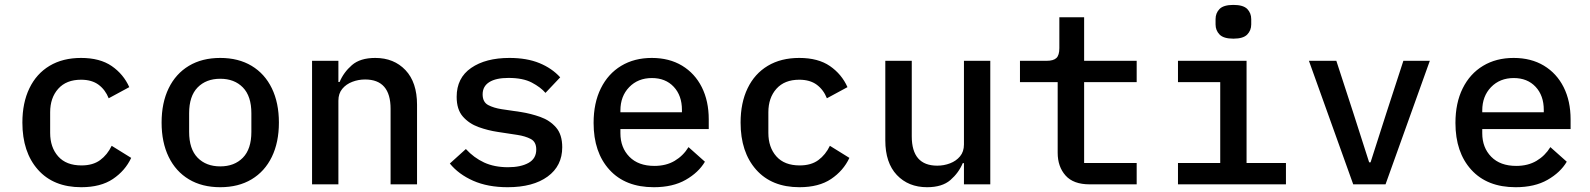

<svg xmlns="http://www.w3.org/2000/svg" viewBox="-20 -770 6640 802"><path d="M319.5 12Q203.5 12 138.5 -61.2Q73.5 -134.5 73.5 -258Q73.5 -340.5 102.8 -401.2Q132 -462 187 -495Q242 -528 318.5 -528Q397.5 -528 446.8 -494Q496 -460 520 -406L434 -359.5Q420 -395 391.8 -416Q363.5 -437 318.5 -437Q257 -437 223.2 -399.2Q189.5 -361.5 189.5 -301V-215Q189.5 -154.5 223 -116.8Q256.5 -79 320.5 -79Q368 -79 398.2 -101.2Q428.5 -123.5 446.5 -161L528 -110.5Q503 -57 451.8 -22.5Q400.5 12 319.5 12Z M900 12Q824 12 769 -21Q714 -54 684.5 -114.8Q655 -175.5 655 -258Q655 -340.5 684.5 -401.2Q714 -462 769 -495Q824 -528 900 -528Q976 -528 1031 -495Q1086 -462 1115.5 -401.2Q1145 -340.5 1145 -258Q1145 -175.5 1115.5 -114.8Q1086 -54 1031 -21Q976 12 900 12ZM900 -75Q959 -75 994.5 -111.2Q1030 -147.5 1030 -219V-297Q1030 -368.5 994.5 -404.8Q959 -441 900 -441Q841 -441 805.5 -404.8Q770 -368.5 770 -297V-219Q770 -147.5 805.5 -111.2Q841 -75 900 -75Z M1393.5 0H1283.5V-516H1393.5V-427.5H1398.5Q1415.5 -468 1450 -498Q1484.5 -528 1547.5 -528Q1625.5 -528 1673.8 -477Q1722 -426 1722 -332.5V0H1611.5V-315.5Q1611.5 -438 1505 -438Q1477 -438 1451.5 -428.2Q1426 -418.5 1409.8 -399Q1393.5 -379.5 1393.5 -349.5Z M2100.5 12Q2017.5 12 1956.5 -15Q1895.5 -42 1859 -87L1926 -147.5Q1959.5 -111 2002.2 -91.2Q2045 -71.5 2102 -71.5Q2155 -71.5 2187.5 -89.5Q2220 -107.5 2220 -145.5Q2220 -177.5 2197 -189.5Q2174 -201.5 2141 -206.5L2059 -219Q2018.5 -225 1979 -239.2Q1939.5 -253.5 1913.5 -283Q1887.5 -312.5 1887.5 -365.5Q1887.5 -444.5 1948 -486.2Q2008.5 -528 2108 -528Q2180.5 -528 2233 -506.5Q2285.5 -485 2320 -447L2258.5 -382Q2238.5 -405.5 2201.5 -425Q2164.5 -444.5 2104 -444.5Q2051.5 -444.5 2023.8 -427Q1996 -409.5 1996 -376Q1996 -343.5 2019.2 -331.2Q2042.5 -319 2075 -314L2156.5 -302Q2197.5 -295.5 2237 -281.5Q2276.5 -267.5 2302.5 -237.8Q2328.5 -208 2328.5 -155Q2328.5 -77 2267.5 -32.5Q2206.5 12 2100.5 12Z M2711 12Q2592 12 2525.8 -60.8Q2459.5 -133.5 2459.5 -256.5Q2459.5 -340 2489.8 -401Q2520 -462 2574.8 -495Q2629.5 -528 2702.5 -528Q2775.5 -528 2829 -495.8Q2882.5 -463.5 2911.5 -405.8Q2940.5 -348 2940.5 -271.5V-231H2571.5V-213.5Q2571.5 -153.5 2609 -115.2Q2646.5 -77 2713.5 -77Q2762.5 -77 2798.2 -98.2Q2834 -119.5 2856 -155.5L2924.5 -94.5Q2898 -49.5 2844.2 -18.8Q2790.5 12 2711 12ZM2703 -444Q2645 -444 2608.2 -406Q2571.5 -368 2571.5 -308.5V-301H2828.5V-311Q2828.5 -371 2794.2 -407.5Q2760 -444 2703 -444Z M3319.5 12Q3203.5 12 3138.5 -61.2Q3073.5 -134.5 3073.5 -258Q3073.5 -340.5 3102.8 -401.2Q3132 -462 3187 -495Q3242 -528 3318.5 -528Q3397.5 -528 3446.8 -494Q3496 -460 3520 -406L3434 -359.5Q3420 -395 3391.8 -416Q3363.5 -437 3318.5 -437Q3257 -437 3223.2 -399.2Q3189.5 -361.5 3189.5 -301V-215Q3189.5 -154.5 3223 -116.8Q3256.5 -79 3320.5 -79Q3368 -79 3398.2 -101.2Q3428.5 -123.5 3446.5 -161L3528 -110.5Q3503 -57 3451.8 -22.5Q3400.5 12 3319.5 12Z M4006.5 0V-88.5H4001.5Q3984.5 -48 3950 -18Q3915.5 12 3852.5 12Q3774.5 12 3726.2 -39Q3678 -90 3678 -183.5V-516H3788.5V-200.5Q3788.5 -78 3895 -78Q3923 -78 3948.5 -87.8Q3974 -97.5 3990.2 -117Q4006.5 -136.5 4006.5 -166.5V-516H4116.5V0Z M4728 0H4531.5Q4463.5 0 4430.8 -37Q4398 -74 4398 -132V-427H4240.5V-516H4352Q4380.5 -516 4392.8 -527.8Q4405 -539.5 4405 -569V-698H4508.5V-516H4728V-427H4508.5V-89H4728Z M5132 -608.5Q5091 -608.5 5074.2 -625.8Q5057.5 -643 5057.5 -668V-690Q5057.5 -715.5 5074.2 -732.5Q5091 -749.5 5132 -749.5Q5173 -749.5 5189.8 -732.5Q5206.5 -715.5 5206.5 -690V-668Q5206.5 -643 5189.8 -625.8Q5173 -608.5 5132 -608.5ZM4900.5 0V-89H5077V-427H4900.5V-516H5187V-89H5351.5V0Z M5767.5 0H5632.5L5447.5 -516H5562L5633 -298L5699 -92H5705L5771 -298L5842 -516H5952.5Z M6311 12Q6192 12 6125.8 -60.8Q6059.5 -133.5 6059.5 -256.5Q6059.5 -340 6089.8 -401Q6120 -462 6174.8 -495Q6229.5 -528 6302.5 -528Q6375.5 -528 6429 -495.8Q6482.5 -463.5 6511.5 -405.8Q6540.5 -348 6540.5 -271.5V-231H6171.5V-213.5Q6171.5 -153.5 6209 -115.2Q6246.5 -77 6313.5 -77Q6362.5 -77 6398.2 -98.2Q6434 -119.5 6456 -155.5L6524.5 -94.5Q6498 -49.5 6444.2 -18.8Q6390.5 12 6311 12ZM6303 -444Q6245 -444 6208.2 -406Q6171.5 -368 6171.5 -308.5V-301H6428.5V-311Q6428.5 -371 6394.2 -407.5Q6360 -444 6303 -444Z"/></svg>

Font: Lilex Medium
Style: Regular
Weight: 500
Designer: Mike Abbink, Paul van der Laan, Pieter van Rosmalen, Mikhael Khrustik
Foundry: Mikhael Khrustik
Version: Version 1.100